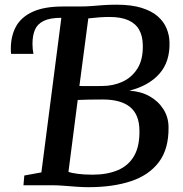

<svg xmlns="http://www.w3.org/2000/svg" viewBox="-20 -770 759 798"><path d="M347.5 8Q323.5 8 296.8 6Q270 4 244.8 2Q219.5 0 200.5 0H77.5L81 -40.5L152 -53.5L235 -696L218 -719L241.5 -743H308Q338 -743 362.2 -745Q386.5 -747 410.8 -748.8Q435 -750.5 464 -750.5Q526 -750.5 568 -737.5Q610 -724.5 635.2 -702.5Q660.5 -680.5 672.2 -652.2Q684 -624 684.5 -593.5Q686.5 -513.5 642.8 -463.8Q599 -414 517.5 -393Q565 -390.5 601.5 -370Q638 -349.5 659.2 -316Q680.5 -282.5 680.5 -240.5Q681.5 -151 640.5 -96.5Q599.5 -42 524.5 -17Q449.5 8 347.5 8ZM310 -412.5Q327.5 -412 352.2 -412.2Q377 -412.5 403 -412.5Q450.5 -412.5 489.5 -430.5Q528.5 -448.5 551.8 -486Q575 -523.5 573.5 -582.5Q573 -620.5 558.2 -646.5Q543.5 -672.5 513 -686Q482.5 -699.5 435 -699.5Q415.5 -699.5 391.2 -697.8Q367 -696 347 -693.5ZM365.5 -44Q425.5 -44 469.8 -62.8Q514 -81.5 537.5 -122.2Q561 -163 559.5 -229.5Q558.5 -294 520.5 -325.2Q482.5 -356.5 407 -356.5Q376.5 -356.5 349 -356Q321.5 -355.5 303 -354.5L264.5 -55.5Q277 -51 303.2 -47.5Q329.5 -44 365.5 -44ZM26 -546Q25.5 -551.5 25.2 -556.2Q25 -561 25 -568Q25 -620.5 46.5 -659.8Q68 -699 115.8 -721Q163.5 -743 241.5 -743L235 -696Q188 -696 161.8 -683.2Q135.5 -670.5 125.2 -646.2Q115 -622 115 -588Q115 -576 116 -566Q117 -556 119 -546Z"/></svg>

Font: Merriweather 24pt Medium
Style: Italic
Weight: 500
Italic angle: -7.8°
Version: Version 2.101